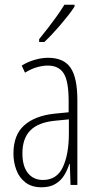

<svg xmlns="http://www.w3.org/2000/svg" viewBox="-20 -784 416 814"><path d="M184 -539Q250 -539 279 -497Q308 -455 308 -359V0H279L276 -89H274Q266 -64 252.5 -41.5Q239 -19 215.5 -4.5Q192 10 156 10Q115 10 88.5 -10Q62 -30 49.5 -63Q37 -96 37 -133Q37 -212 82.5 -252.5Q128 -293 210 -302L271 -308V-356Q271 -440 250 -473Q229 -506 182 -506Q163 -506 138.5 -499.5Q114 -493 86 -476L72 -506Q98 -522 127.5 -530.5Q157 -539 184 -539ZM212 -272Q142 -265 108.5 -231Q75 -197 75 -134Q75 -79 98.5 -50Q122 -21 162 -21Q221 -21 246.5 -75.5Q272 -130 272 -218V-278ZM296 -756Q285 -739 269 -718.5Q253 -698 235 -677Q217 -656 200 -638Q183 -620 168 -606H146V-618Q168 -645 186 -668.5Q204 -692 220.5 -715Q237 -738 253 -764H296Z"/></svg>

Font: Noto Sans Khmer ExtraCondensed ExtraLight
Style: Regular
Weight: 250
Width: 2
Designer: Danh Hong and the Monotype Design Team
Foundry: Monotype Imaging Inc.
Version: Version 2.004